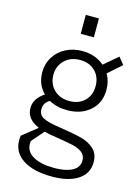

<svg xmlns="http://www.w3.org/2000/svg" viewBox="-133 -772 774 1058"><g transform="rotate(15 253.5 -242.5)"><path d="M45 65Q45 48 47 39L132 -29Q59 -60 59 -123Q59 -177 117 -215Q71 -261 71 -330Q71 -379 95.5 -418Q120 -457 162 -478.5Q204 -500 255 -500Q329 -500 381 -456L460 -523L492 -483L415 -415Q438 -377 438 -327Q438 -253 387.5 -208Q337 -163 257 -163Q198 -163 153 -188Q119 -170 119 -132Q119 -99 148.5 -84.5Q178 -70 242 -61Q322 -49 367.5 -37.5Q413 -26 443 1Q473 28 473 76Q473 141 419 176.5Q365 212 271 212Q165 212 105 173Q45 134 45 65ZM375 -331Q375 -384 342 -416.5Q309 -449 256 -449Q202 -449 168 -416Q134 -383 134 -332Q134 -281 167.5 -248Q201 -215 256 -215Q310 -215 342.5 -247.5Q375 -280 375 -331ZM271 163Q335 163 373 143Q411 123 411 83Q411 53 389 37Q367 21 335.5 14Q304 7 235 -4Q197 -9 169 -17L108 53Q107 58 107 67Q107 114 151.5 138.5Q196 163 271 163ZM221 -697H296V-589H221Z"/></g></svg>

Font: Hanken Grotesk Light
Style: Regular
Weight: 300
Designer: Alfredo Marco Pradil
Foundry: Hanken Design Co.
Version: Version 3.014